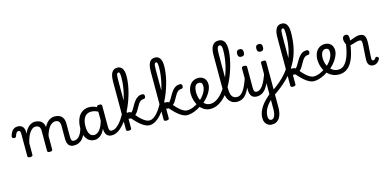

<svg xmlns="http://www.w3.org/2000/svg" viewBox="-163 -1803 6315 3107"><g transform="rotate(-15 2994.5 -250.0)"><path d="M161 15Q140 15 129.5 8.5Q119 2 119 -11V-385Q119 -415 111 -428.5Q103 -442 85 -442Q72 -442 61.5 -434.5Q51 -427 42.5 -411.5Q34 -396 27 -373Q21 -357 11 -352Q1 -347 -15 -350Q-30 -354 -38 -362.5Q-46 -371 -42 -391Q-31 -429 -14 -457.5Q3 -486 28.5 -501.5Q54 -517 90 -517Q118 -517 137.5 -509.5Q157 -502 170.5 -488Q184 -474 191.5 -454.5Q199 -435 201 -412L202 -367Q219 -410 241 -439Q263 -468 287 -486Q311 -504 335 -511.5Q359 -519 380 -519Q424 -519 459 -503Q494 -487 515 -450.5Q536 -414 536 -352V-11Q536 2 525 8.5Q514 15 492 15Q470 15 460 8.5Q450 2 450 -11V-343Q450 -375 442 -396.5Q434 -418 416 -429Q398 -440 367 -440Q342 -440 318 -423.5Q294 -407 272 -376.5Q250 -346 233.5 -303Q217 -260 205 -206V-11Q205 2 194 8.5Q183 15 161 15ZM897 17Q871 17 849.5 9Q828 1 812.5 -16Q797 -33 789 -61Q781 -89 781 -130V-343Q781 -374 773 -395.5Q765 -417 747 -428.5Q729 -440 699 -440Q668 -440 639 -419.5Q610 -399 585.5 -360Q561 -321 543.5 -266Q526 -211 518 -143L488 -142Q488 -242 507 -313.5Q526 -385 558.5 -430.5Q591 -476 630.5 -497.5Q670 -519 712 -519Q756 -519 791 -503Q826 -487 846.5 -450.5Q867 -414 867 -352V-136Q867 -93 877.5 -75.5Q888 -58 916 -58Q931 -58 937.5 -46.5Q944 -35 942 -20.5Q940 -6 929 5.5Q918 17 897 17Z M897 17Q883 17 876.5 5.5Q870 -6 871.5 -20.5Q873 -35 884 -46.5Q895 -58 916 -58Q941 -58 963 -68.5Q985 -79 1004.5 -101Q1024 -123 1040.5 -158Q1057 -193 1070 -244Q1073 -258 1086 -261.5Q1099 -265 1110.5 -259Q1122 -253 1119 -238Q1108 -173 1088 -125Q1068 -77 1040 -45.5Q1012 -14 976 1.5Q940 17 897 17Z M1244 17Q1190 17 1149.5 -11Q1109 -39 1086.5 -94Q1064 -149 1064 -229Q1064 -281 1074 -326Q1084 -371 1102.5 -406.5Q1121 -442 1148.5 -467Q1176 -492 1211 -505.5Q1246 -519 1289 -519Q1332 -519 1372 -505Q1412 -491 1450 -464V-386Q1409 -418 1372 -429.5Q1335 -441 1301 -441Q1273 -441 1250 -432.5Q1227 -424 1209 -407Q1191 -390 1178.5 -365Q1166 -340 1159.5 -306.5Q1153 -273 1153 -232Q1153 -181 1164 -143Q1175 -105 1198 -84Q1221 -63 1258 -63Q1296 -63 1330.5 -95Q1365 -127 1391.5 -188Q1418 -249 1433 -335L1451 -266Q1439 -169 1407.5 -106Q1376 -43 1333 -13Q1290 17 1244 17ZM1532 17Q1506 17 1484.5 9Q1463 1 1447.5 -16Q1432 -33 1424 -61Q1416 -89 1416 -130V-488Q1416 -502 1426.5 -508.5Q1437 -515 1459 -515Q1480 -515 1491 -508.5Q1502 -502 1502 -489V-136Q1502 -93 1512.5 -75.5Q1523 -58 1551 -58Q1563 -58 1568.5 -46.5Q1574 -35 1572.5 -20.5Q1571 -6 1561 5.5Q1551 17 1532 17Z M1532 17Q1513 17 1506.5 5.5Q1500 -6 1504 -20.5Q1508 -35 1520 -46.5Q1532 -58 1551 -58Q1582 -58 1614 -77Q1646 -96 1677.5 -131Q1709 -166 1739.5 -214Q1770 -262 1797 -320Q1824 -378 1846.5 -442.5Q1869 -507 1885.5 -575.5Q1902 -644 1911 -714Q1920 -784 1920 -852Q1920 -871 1933 -880.5Q1946 -890 1963 -890Q1980 -890 1993 -880.5Q2006 -871 2006 -852Q2006 -797 1998 -735.5Q1990 -674 1974.5 -609.5Q1959 -545 1937 -480.5Q1915 -416 1887.5 -354.5Q1860 -293 1828.5 -237.5Q1797 -182 1761.5 -135.5Q1726 -89 1688 -54.5Q1650 -20 1611 -1.5Q1572 17 1532 17Z M1814 15Q1792 15 1782 8.5Q1772 2 1772 -11V-816Q1772 -919 1802 -969Q1832 -1019 1894 -1019Q1949 -1019 1977.5 -976.5Q2006 -934 2006 -852Q2006 -833 1993 -824Q1980 -815 1963 -815Q1946 -815 1933 -824Q1920 -833 1920 -852Q1920 -892 1914.5 -915.5Q1909 -939 1892 -939Q1879 -939 1871.5 -928Q1864 -917 1861 -890.5Q1858 -864 1858 -816V-11Q1858 1 1847 8Q1836 15 1814 15ZM2164 17Q2137 17 2107.5 5.5Q2078 -6 2045.5 -28.5Q2013 -51 1976.5 -86Q1940 -121 1899 -169Q1896 -168 1892 -168Q1888 -168 1884 -168Q1858 -168 1843 -184Q1828 -200 1828 -221Q1828 -243 1841.5 -258.5Q1855 -274 1881 -274Q1895 -274 1907 -270.5Q1919 -267 1931 -259Q1952 -280 1969.5 -310.5Q1987 -341 2006 -373.5Q2025 -406 2048 -434.5Q2071 -463 2101.5 -480.5Q2132 -498 2173 -498Q2193 -498 2201.5 -486.5Q2210 -475 2210 -458Q2210 -441 2201.5 -429.5Q2193 -418 2173 -418Q2144 -418 2123.5 -402.5Q2103 -387 2086.5 -362.5Q2070 -338 2054.5 -308.5Q2039 -279 2021 -251Q2003 -223 1979 -203Q2008 -167 2036 -140Q2064 -113 2089.5 -94.5Q2115 -76 2138.5 -67Q2162 -58 2182 -58Q2201 -58 2207.5 -46.5Q2214 -35 2210.5 -20.5Q2207 -6 2195 5.5Q2183 17 2164 17Z M2163 17Q2144 17 2137.5 5.5Q2131 -6 2135 -20.5Q2139 -35 2151 -46.5Q2163 -58 2182 -58Q2213 -58 2245 -77Q2277 -96 2308.5 -131Q2340 -166 2370.5 -214Q2401 -262 2428 -320Q2455 -378 2477.5 -442.5Q2500 -507 2516.5 -575.5Q2533 -644 2542 -714Q2551 -784 2551 -852Q2551 -871 2564 -880.5Q2577 -890 2594 -890Q2611 -890 2624 -880.5Q2637 -871 2637 -852Q2637 -797 2629 -735.5Q2621 -674 2605.5 -609.5Q2590 -545 2568 -480.5Q2546 -416 2518.5 -354.5Q2491 -293 2459.5 -237.5Q2428 -182 2392.5 -135.5Q2357 -89 2319 -54.5Q2281 -20 2242 -1.5Q2203 17 2163 17Z M2445 15Q2423 15 2413 8.5Q2403 2 2403 -11V-816Q2403 -919 2433 -969Q2463 -1019 2525 -1019Q2580 -1019 2608.5 -976.5Q2637 -934 2637 -852Q2637 -833 2624 -824Q2611 -815 2594 -815Q2577 -815 2564 -824Q2551 -833 2551 -852Q2551 -892 2545.5 -915.5Q2540 -939 2523 -939Q2510 -939 2502.5 -928Q2495 -917 2492 -890.5Q2489 -864 2489 -816V-11Q2489 1 2478 8Q2467 15 2445 15ZM2795 17Q2768 17 2738.5 5.5Q2709 -6 2676.5 -28.5Q2644 -51 2607.5 -86Q2571 -121 2530 -169Q2527 -168 2523 -168Q2519 -168 2515 -168Q2489 -168 2474 -184Q2459 -200 2459 -221Q2459 -243 2472.5 -258.5Q2486 -274 2512 -274Q2526 -274 2538 -270.5Q2550 -267 2562 -259Q2583 -280 2600.5 -310.5Q2618 -341 2637 -373.5Q2656 -406 2679 -434.5Q2702 -463 2732.5 -480.5Q2763 -498 2804 -498Q2824 -498 2832.5 -486.5Q2841 -475 2841 -458Q2841 -441 2832.5 -429.5Q2824 -418 2804 -418Q2775 -418 2754.5 -402.5Q2734 -387 2717.5 -362.5Q2701 -338 2685.5 -308.5Q2670 -279 2652 -251Q2634 -223 2610 -203Q2639 -167 2667 -140Q2695 -113 2720.5 -94.5Q2746 -76 2769.5 -67Q2793 -58 2813 -58Q2832 -58 2838.5 -46.5Q2845 -35 2841.5 -20.5Q2838 -6 2826 5.5Q2814 17 2795 17Z M2794 17Q2775 17 2768.5 5.5Q2762 -6 2766 -20.5Q2770 -35 2782 -46.5Q2794 -58 2813 -58Q2862 -58 2915.5 -80Q2969 -102 3013 -139Q3025 -148 3036 -144Q3047 -140 3053 -129Q3059 -118 3058.5 -105Q3058 -92 3048 -84Q3010 -52 2965 -29.5Q2920 -7 2876 5Q2832 17 2794 17Z M3015 -134Q3034 -148 3051 -164Q3068 -180 3082 -195Q3108 -223 3126 -252.5Q3144 -282 3154 -312Q3164 -342 3164 -370Q3164 -411 3148.5 -425.5Q3133 -440 3104 -440Q3090 -440 3083 -452Q3076 -464 3076.5 -479.5Q3077 -495 3085.5 -507Q3094 -519 3111 -519Q3159 -519 3190.5 -499.5Q3222 -480 3237.5 -448Q3253 -416 3253 -378Q3253 -342 3239 -304.5Q3225 -267 3201.5 -230Q3178 -193 3146 -158Q3125 -135 3101.5 -114Q3078 -93 3052 -74Z M3185 17Q3126 17 3079.5 -11Q3033 -39 3000.5 -85.5Q2968 -132 2951 -189Q2934 -246 2934 -303Q2934 -348 2946 -387Q2958 -426 2981.5 -456Q3005 -486 3038 -502.5Q3071 -519 3112 -519Q3121 -519 3125 -507Q3129 -495 3127.5 -479.5Q3126 -464 3120.5 -452Q3115 -440 3106 -440Q3092 -440 3079.5 -435.5Q3067 -431 3056.5 -420.5Q3046 -410 3039 -393.5Q3032 -377 3028 -354Q3024 -331 3024 -301Q3024 -254 3036.5 -211Q3049 -168 3073 -134.5Q3097 -101 3130.5 -81.5Q3164 -62 3204 -62Q3239 -62 3273 -76.5Q3307 -91 3340.5 -117.5Q3374 -144 3405.5 -182Q3437 -220 3465.5 -266.5Q3494 -313 3518.5 -366.5Q3543 -420 3563 -478.5Q3583 -537 3597 -599Q3611 -661 3618.5 -725Q3626 -789 3626 -852Q3626 -863 3639 -869Q3652 -875 3669 -875Q3686 -875 3699 -869Q3712 -863 3712 -852Q3712 -806 3705 -749.5Q3698 -693 3683.5 -631Q3669 -569 3648 -504Q3627 -439 3600 -376Q3573 -313 3539.5 -254.5Q3506 -196 3467 -147Q3428 -98 3383.5 -61Q3339 -24 3289.5 -3.5Q3240 17 3185 17Z M3632 17Q3574 17 3534 -12Q3494 -41 3473.5 -94Q3453 -147 3453 -217V-808Q3453 -916 3487 -967.5Q3521 -1019 3589 -1019Q3630 -1019 3657 -1000Q3684 -981 3698 -943.5Q3712 -906 3712 -852Q3712 -833 3699 -824Q3686 -815 3669 -815Q3652 -815 3639 -824Q3626 -833 3626 -852Q3626 -882 3622 -901Q3618 -920 3609 -929.5Q3600 -939 3586 -939Q3570 -939 3559 -925.5Q3548 -912 3543.5 -881Q3539 -850 3539 -798V-224Q3539 -165 3551.5 -128.5Q3564 -92 3589.5 -75Q3615 -58 3651 -58Q3665 -58 3671.5 -46.5Q3678 -35 3676.5 -20.5Q3675 -6 3664 5.5Q3653 17 3632 17Z M3632 17Q3618 17 3611.5 5.5Q3605 -6 3606.5 -20.5Q3608 -35 3619 -46.5Q3630 -58 3651 -58Q3678 -58 3703 -73.5Q3728 -89 3753 -123Q3778 -157 3803 -212.5Q3828 -268 3854 -348Q3859 -362 3871.5 -362Q3884 -362 3894 -353.5Q3904 -345 3900 -332Q3876 -240 3848.5 -174Q3821 -108 3789 -65.5Q3757 -23 3718.5 -3Q3680 17 3632 17Z M3960 17Q3933 17 3911.5 9Q3890 1 3875 -16Q3860 -33 3851.5 -61Q3843 -89 3843 -130V-489Q3843 -502 3853.5 -508.5Q3864 -515 3885 -515Q3907 -515 3918 -508.5Q3929 -502 3929 -489V-136Q3929 -93 3940 -75.5Q3951 -58 3979 -58Q3993 -58 4000 -46.5Q4007 -35 4005 -20.5Q4003 -6 3992 5.5Q3981 17 3960 17ZM3884 -669Q3856 -669 3841.5 -684.5Q3827 -700 3827 -731Q3827 -763 3841.5 -779Q3856 -795 3884 -795Q3911 -795 3925 -779Q3939 -763 3939 -731Q3940 -700 3925.5 -684.5Q3911 -669 3884 -669ZM3957 17Q3943 17 3936.5 5.5Q3930 -6 3931.5 -20.5Q3933 -35 3944 -46.5Q3955 -58 3976 -58Q4003 -58 4028 -73.5Q4053 -89 4078 -123Q4103 -157 4128 -212.5Q4153 -268 4179 -348Q4184 -362 4196.5 -362Q4209 -362 4219 -353.5Q4229 -345 4225 -332Q4201 -240 4173.5 -174Q4146 -108 4114 -65.5Q4082 -23 4043.5 -3Q4005 17 3957 17ZM4079 519Q4043 519 4014 502Q3985 485 3968.5 453.5Q3952 422 3952 381Q3952 343 3962 304.5Q3972 266 3993.5 226.5Q4015 187 4048 147Q4081 107 4126 67Q4135 58 4144.5 50Q4154 42 4163 34V-489Q4163 -502 4173.5 -508.5Q4184 -515 4205 -515Q4227 -515 4238 -508.5Q4249 -502 4249 -489V274Q4249 327 4239 372Q4229 417 4208 450Q4187 483 4155 501Q4123 519 4079 519ZM4086 442Q4107 442 4121 430Q4135 418 4144.5 396Q4154 374 4158.5 344Q4163 314 4163 277V129Q4158 134 4153.5 139Q4149 144 4144 149Q4119 174 4099 201.5Q4079 229 4065.5 257.5Q4052 286 4045.5 315.5Q4039 345 4039 374Q4039 395 4045 410.5Q4051 426 4062 434Q4073 442 4086 442ZM4205 -669Q4177 -669 4163 -684.5Q4149 -700 4149 -731Q4149 -764 4163 -779.5Q4177 -795 4205 -795Q4233 -795 4246.5 -779Q4260 -763 4260 -731Q4260 -700 4246.5 -684.5Q4233 -669 4205 -669Z M4227 76Q4210 86 4198.5 80.5Q4187 75 4183 61.5Q4179 48 4183.5 32Q4188 16 4204 7Q4268 -34 4321.5 -76Q4375 -118 4420 -162.5Q4465 -207 4501 -254.5Q4537 -302 4565.5 -353Q4594 -404 4614 -460Q4634 -516 4647.5 -577.5Q4661 -639 4667.5 -707.5Q4674 -776 4674 -852Q4674 -868 4687 -876.5Q4700 -885 4717 -885Q4734 -885 4747 -876.5Q4760 -868 4760 -852Q4760 -775 4753 -705Q4746 -635 4730.5 -570Q4715 -505 4692 -445.5Q4669 -386 4636.5 -329.5Q4604 -273 4563 -220.5Q4522 -168 4471 -118Q4420 -68 4359 -19.5Q4298 29 4227 76Z M4567 15Q4545 15 4535 8.5Q4525 2 4525 -11V-816Q4525 -919 4555 -969Q4585 -1019 4647 -1019Q4702 -1019 4730.5 -976.5Q4759 -934 4759 -852Q4759 -833 4746 -824Q4733 -815 4716 -815Q4699 -815 4686 -824Q4673 -833 4673 -852Q4673 -892 4667.5 -915.5Q4662 -939 4645 -939Q4632 -939 4624.5 -928Q4617 -917 4614 -890.5Q4611 -864 4611 -816V-11Q4611 1 4600 8Q4589 15 4567 15ZM4917 17Q4890 17 4860.5 5.5Q4831 -6 4798.5 -28.5Q4766 -51 4729.5 -86Q4693 -121 4652 -169Q4649 -168 4645 -168Q4641 -168 4637 -168Q4611 -168 4596 -184Q4581 -200 4581 -221Q4581 -243 4594.5 -258.5Q4608 -274 4634 -274Q4648 -274 4660 -270.5Q4672 -267 4684 -259Q4705 -280 4722.5 -310.5Q4740 -341 4759 -373.5Q4778 -406 4801 -434.5Q4824 -463 4854.5 -480.5Q4885 -498 4926 -498Q4946 -498 4954.5 -486.5Q4963 -475 4963 -458Q4963 -441 4954.5 -429.5Q4946 -418 4926 -418Q4897 -418 4876.5 -402.5Q4856 -387 4839.5 -362.5Q4823 -338 4807.5 -308.5Q4792 -279 4774 -251Q4756 -223 4732 -203Q4761 -167 4789 -140Q4817 -113 4842.5 -94.5Q4868 -76 4891.5 -67Q4915 -58 4935 -58Q4954 -58 4960.5 -46.5Q4967 -35 4963.5 -20.5Q4960 -6 4948 5.5Q4936 17 4917 17Z M4916 17Q4897 17 4890.5 5.5Q4884 -6 4888 -20.5Q4892 -35 4904 -46.5Q4916 -58 4935 -58Q4984 -58 5037.5 -80Q5091 -102 5135 -139Q5147 -148 5158 -144Q5169 -140 5175 -129Q5181 -118 5180.5 -105Q5180 -92 5170 -84Q5132 -52 5087 -29.5Q5042 -7 4998 5Q4954 17 4916 17Z M5137 -134Q5156 -148 5173 -164Q5190 -180 5204 -195Q5230 -223 5248 -252.5Q5266 -282 5276 -312Q5286 -342 5286 -370Q5286 -411 5270.5 -425.5Q5255 -440 5226 -440Q5212 -440 5205 -452Q5198 -464 5198.5 -479.5Q5199 -495 5207.5 -507Q5216 -519 5233 -519Q5281 -519 5312.5 -499.5Q5344 -480 5359.5 -448Q5375 -416 5375 -378Q5375 -342 5361 -304.5Q5347 -267 5323.5 -230Q5300 -193 5268 -158Q5247 -135 5223.5 -114Q5200 -93 5174 -74Z M5340 17Q5282 17 5236.5 -2Q5191 -21 5157 -53.5Q5123 -86 5101 -128Q5079 -170 5068 -215.5Q5057 -261 5057 -305Q5057 -341 5064.5 -373Q5072 -405 5087 -432Q5102 -459 5124 -478.5Q5146 -498 5173.5 -508.5Q5201 -519 5234 -519Q5245 -519 5250.5 -507Q5256 -495 5255.5 -479.5Q5255 -464 5248 -452Q5241 -440 5230 -440Q5211 -440 5195.5 -431.5Q5180 -423 5169 -406Q5158 -389 5152 -364Q5146 -339 5146 -304Q5146 -257 5160.5 -213.5Q5175 -170 5201 -135.5Q5227 -101 5264 -81Q5301 -61 5346 -61Q5408 -61 5453 -109Q5498 -157 5528 -245Q5558 -333 5573 -452Q5574 -465 5585 -469.5Q5596 -474 5610 -472Q5624 -470 5633.5 -462.5Q5643 -455 5642 -442Q5626 -295 5588 -192.5Q5550 -90 5488 -36.5Q5426 17 5340 17Z M5915 17Q5889 17 5871 9.5Q5853 2 5841.5 -12Q5830 -26 5824 -46Q5818 -66 5818 -91Q5818 -118 5820.5 -154.5Q5823 -191 5825.5 -230.5Q5828 -270 5830.5 -307Q5833 -344 5833 -371Q5833 -406 5824.5 -417.5Q5816 -429 5793 -429Q5767 -429 5733.5 -419Q5700 -409 5668 -399.5Q5636 -390 5616 -390Q5598 -390 5582 -409Q5566 -428 5555.5 -456Q5545 -484 5545 -511Q5545 -529 5551 -543.5Q5557 -558 5569.5 -566.5Q5582 -575 5601 -575Q5631 -575 5641.5 -555Q5652 -535 5652 -508Q5652 -498 5651 -488.5Q5650 -479 5647 -469Q5658 -469 5685.5 -480Q5713 -491 5748 -502Q5783 -513 5815 -513Q5850 -513 5873 -500Q5896 -487 5907.5 -457.5Q5919 -428 5919 -377Q5919 -350 5916.5 -312Q5914 -274 5911.5 -234Q5909 -194 5906.5 -158.5Q5904 -123 5904 -101Q5904 -79 5910 -69.5Q5916 -60 5929 -60Q5938 -60 5945.5 -64Q5953 -68 5960.5 -76Q5968 -84 5975 -96Q5981 -103 5990.5 -102.5Q6000 -102 6010 -95Q6021 -88 6024 -78.5Q6027 -69 6023 -60Q6011 -36 5994.5 -19Q5978 -2 5958 7.5Q5938 17 5915 17Z"/></g></svg>

Font: Playwrite PE
Style: Regular
Weight: 400
Designer: Veronika Burian, José Scaglione
Foundry: TypeTogether
Version: Version 1.002